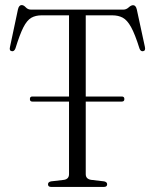

<svg xmlns="http://www.w3.org/2000/svg" viewBox="-20 -738 611 758"><path d="M98 -347Q98 -357 107.5 -357H252.5V-677.5H144.5Q120.5 -677.5 103.5 -667.8Q86.5 -658 72.2 -630Q58 -602 41 -547Q36 -534 26.5 -536Q15.5 -537.5 19.5 -553L51 -701.5Q55 -718 65.5 -718Q73.5 -718 81.8 -709Q90 -700 103 -700H466.5Q478.5 -700 488 -708.8Q497.5 -717.5 505.5 -717.5Q516 -717.5 520 -701L552 -553Q555.5 -537.5 545 -536Q535 -534 530.5 -547Q513 -603 497.5 -631Q482 -659 464.5 -668.2Q447 -677.5 423 -677.5H318.5V-357H461Q471 -357 471 -347Q471 -337 461 -337H318.5V-50.5Q318.5 -31.5 339.5 -28L391 -22Q403 -19.5 403 -10.5Q403 0 390 0H182Q169.5 0 169.5 -10.5Q169.5 -19.5 181.5 -22L233 -28Q252.5 -31.5 252.5 -50.5V-337H107.5Q98 -337 98 -347Z"/></svg>

Font: Fraunces 144pt S050 Light
Style: Regular
Weight: 300
Version: Version 1.000; ttfautohint (v1.8.3)